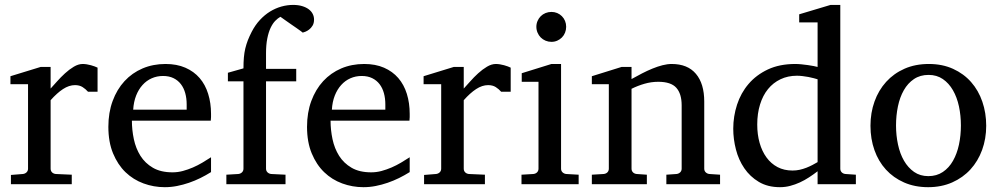

<svg xmlns="http://www.w3.org/2000/svg" viewBox="-20 -757 4107 789"><path d="M341.8 -379.9Q332 -391.1 319.3 -399.2Q306.6 -407.2 288.1 -407.2Q263.7 -407.2 238.8 -390.9Q213.9 -374.5 188 -345.2V-64Q188 -54.7 193.8 -48.8Q199.7 -43 209 -42L274.9 -39.1V0H24.9V-38.1L74.2 -42Q83 -43 89.1 -48.8Q95.2 -54.7 95.2 -64V-411.1H22.9V-443.8L147 -481.9H188V-393.1Q198.7 -404.8 214.1 -422.1Q229.5 -439.5 247.1 -455.6Q264.6 -471.7 283.4 -482.9Q302.2 -494.1 319.8 -494.1Q327.6 -494.1 336.4 -492.7Q345.2 -491.2 353.5 -489Q361.8 -486.8 368.9 -484.1Q376 -481.4 380.9 -479V-379.9Z M847.2 -49.8Q826.2 -36.6 803.5 -25.4Q780.8 -14.2 756.6 -5.9Q732.4 2.4 707.5 7.3Q682.6 12.2 657.2 12.2Q611.8 12.2 569.8 -3.2Q527.8 -18.6 495.8 -49.3Q463.9 -80.1 444.6 -126.7Q425.3 -173.3 425.3 -235.8Q425.3 -294.4 442.9 -342Q460.4 -389.6 491.7 -423.6Q522.9 -457.5 565.9 -475.8Q608.9 -494.1 660.2 -494.1Q706.5 -494.1 741.7 -478.8Q776.9 -463.4 800.3 -436.3Q823.7 -409.2 835.4 -371.3Q847.2 -333.5 847.2 -289.1V-275.9Q847.2 -268.1 846.2 -261.2H522Q522 -223.1 530 -185.1Q538.1 -147 557.1 -116.7Q576.2 -86.4 608.4 -67.6Q640.6 -48.8 689 -48.8Q710.4 -48.8 731.4 -54.4Q752.4 -60.1 772.7 -68.8Q793 -77.6 811.5 -88.6Q830.1 -99.6 847.2 -110.8ZM747.1 -328.1Q747.1 -353 741.2 -374.3Q735.4 -395.5 723.4 -411.1Q711.4 -426.8 693.1 -435.8Q674.8 -444.8 649.9 -444.8Q625 -444.8 603.5 -435.3Q582 -425.8 565.7 -407.7Q549.3 -389.6 539.3 -364Q529.3 -338.4 527.3 -306.2H747.1Z M1270.5 -676.8Q1270.5 -661.6 1264.4 -651.6Q1258.3 -641.6 1250.2 -635.5Q1242.2 -629.4 1234.6 -626.5Q1227.1 -623.5 1224.1 -623Q1223.1 -624 1216.1 -629.2Q1209 -634.3 1199 -641.4Q1189 -648.4 1177.5 -656.2Q1166 -664.1 1156.2 -671.1Q1146.5 -678.2 1139.6 -682.9Q1132.8 -687.5 1132.3 -688Q1121.6 -682.1 1111.1 -671.4Q1100.6 -660.6 1092 -642.6Q1083.5 -624.5 1078.4 -598.9Q1073.2 -573.2 1073.2 -538.1V-474.1H1197.3V-422.9H1073.2V-64Q1073.2 -54.7 1079.3 -48.8Q1085.4 -43 1094.2 -42L1153.3 -39.1V0H910.2V-39.1L959.5 -42Q968.3 -43 974.4 -48.8Q980.5 -54.7 980.5 -64V-422.9H916.5V-458L980.5 -476.1Q980.5 -501 982.2 -520.8Q983.9 -540.5 988 -557.9Q992.2 -575.2 998.5 -591.6Q1004.9 -607.9 1014.2 -626Q1028.8 -654.3 1048.1 -675Q1067.4 -695.8 1089.6 -709.5Q1111.8 -723.1 1136 -730Q1160.2 -736.8 1184.6 -736.8Q1205.6 -736.8 1221.7 -731.9Q1237.8 -727.1 1248.8 -718.8Q1259.8 -710.4 1265.1 -699.7Q1270.5 -689 1270.5 -676.8Z M1663.6 -49.8Q1642.6 -36.6 1619.9 -25.4Q1597.2 -14.2 1573 -5.9Q1548.8 2.4 1523.9 7.3Q1499 12.2 1473.6 12.2Q1428.2 12.2 1386.2 -3.2Q1344.2 -18.6 1312.3 -49.3Q1280.3 -80.1 1261 -126.7Q1241.7 -173.3 1241.7 -235.8Q1241.7 -294.4 1259.3 -342Q1276.9 -389.6 1308.1 -423.6Q1339.4 -457.5 1382.3 -475.8Q1425.3 -494.1 1476.6 -494.1Q1522.9 -494.1 1558.1 -478.8Q1593.3 -463.4 1616.7 -436.3Q1640.1 -409.2 1651.9 -371.3Q1663.6 -333.5 1663.6 -289.1V-275.9Q1663.6 -268.1 1662.6 -261.2H1338.4Q1338.4 -223.1 1346.4 -185.1Q1354.5 -147 1373.5 -116.7Q1392.6 -86.4 1424.8 -67.6Q1457 -48.8 1505.4 -48.8Q1526.9 -48.8 1547.9 -54.4Q1568.8 -60.1 1589.1 -68.8Q1609.4 -77.6 1627.9 -88.6Q1646.5 -99.6 1663.6 -110.8ZM1563.5 -328.1Q1563.5 -353 1557.6 -374.3Q1551.8 -395.5 1539.8 -411.1Q1527.8 -426.8 1509.5 -435.8Q1491.2 -444.8 1466.3 -444.8Q1441.4 -444.8 1419.9 -435.3Q1398.4 -425.8 1382.1 -407.7Q1365.7 -389.6 1355.7 -364Q1345.7 -338.4 1343.8 -306.2H1563.5Z M2039.6 -379.9Q2029.8 -391.1 2017.1 -399.2Q2004.4 -407.2 1985.8 -407.2Q1961.4 -407.2 1936.5 -390.9Q1911.6 -374.5 1885.7 -345.2V-64Q1885.7 -54.7 1891.6 -48.8Q1897.5 -43 1906.7 -42L1972.7 -39.1V0H1722.7V-38.1L1772 -42Q1780.8 -43 1786.9 -48.8Q1793 -54.7 1793 -64V-411.1H1720.7V-443.8L1844.7 -481.9H1885.7V-393.1Q1896.5 -404.8 1911.9 -422.1Q1927.2 -439.5 1944.8 -455.6Q1962.4 -471.7 1981.2 -482.9Q2000 -494.1 2017.6 -494.1Q2025.4 -494.1 2034.2 -492.7Q2043 -491.2 2051.3 -489Q2059.6 -486.8 2066.7 -484.1Q2073.7 -481.4 2078.6 -479V-379.9Z M2123 0V-39.1L2171.9 -42Q2181.2 -43 2187 -48.8Q2192.9 -54.7 2192.9 -64V-420.9H2124V-456.1L2246.1 -494.1H2285.6V-64Q2285.6 -54.7 2291.7 -48.8Q2297.9 -43 2306.6 -42L2357.9 -39.1V0ZM2306.6 -647Q2306.6 -634.3 2302 -622.8Q2297.4 -611.3 2289.1 -603Q2280.8 -594.7 2269.8 -589.8Q2258.8 -585 2246.1 -585Q2233.4 -585 2221.9 -589.8Q2210.4 -594.7 2202.1 -603Q2193.8 -611.3 2189 -622.8Q2184.1 -634.3 2184.1 -647Q2184.1 -659.7 2189 -670.9Q2193.8 -682.1 2202.1 -690.4Q2210.4 -698.7 2221.9 -703.4Q2233.4 -708 2246.1 -708Q2258.8 -708 2269.8 -703.4Q2280.8 -698.7 2289.1 -690.4Q2297.4 -682.1 2302 -670.9Q2306.6 -659.7 2306.6 -647Z M2718.3 0V-39.1L2760.3 -42Q2769 -43 2775.1 -48.8Q2781.2 -54.7 2781.2 -64V-324.2Q2781.2 -371.6 2759.3 -396.2Q2737.3 -420.9 2685.1 -420.9Q2656.2 -420.9 2628.4 -412.8Q2600.6 -404.8 2575.2 -392.1V-64Q2575.2 -54.7 2581.1 -48.8Q2586.9 -43 2596.2 -42L2638.2 -39.1V0H2412.1V-39.1L2460.9 -42Q2470.2 -43 2476.1 -48.8Q2481.9 -54.7 2481.9 -64V-411.1H2412.1V-443.8L2534.2 -481.9H2575.2V-432.1Q2596.2 -443.8 2617.9 -455.1Q2639.6 -466.3 2661.1 -475.1Q2682.6 -483.9 2702.6 -489Q2722.7 -494.1 2740.2 -494.1Q2805.7 -494.1 2839.8 -453.6Q2874 -413.1 2874 -339.8V-64Q2874 -54.7 2880.1 -48.8Q2886.2 -43 2895 -42L2939 -39.1V0Z M3339.8 -431.2Q3333.5 -433.1 3323.5 -435.8Q3313.5 -438.5 3302 -440.7Q3290.5 -442.9 3278.1 -444.3Q3265.6 -445.8 3254.9 -445.8Q3217.8 -445.8 3187.5 -431.4Q3157.2 -417 3136 -390.9Q3114.7 -364.7 3103.3 -327.6Q3091.8 -290.5 3091.8 -245.1Q3091.8 -204.1 3101.6 -169.7Q3111.3 -135.3 3129.9 -109.9Q3148.4 -84.5 3175.3 -70.3Q3202.1 -56.2 3236.8 -56.2Q3252 -56.2 3266.1 -59.3Q3280.3 -62.5 3293.5 -67.6Q3306.6 -72.8 3318.4 -78.9Q3330.1 -85 3339.8 -90.8ZM3339.8 0V-53.2Q3322.8 -40 3304.4 -28.1Q3286.1 -16.1 3266.8 -7.3Q3247.6 1.5 3227.3 6.8Q3207 12.2 3185.1 12.2Q3134.8 12.2 3098.4 -9.5Q3062 -31.2 3038.6 -65.7Q3015.1 -100.1 3004.2 -142.8Q2993.2 -185.5 2993.2 -228Q2993.2 -278.8 3008.8 -326.9Q3024.4 -375 3056.2 -412.1Q3087.9 -449.2 3135.7 -471.7Q3183.6 -494.1 3248 -494.1Q3259.8 -494.1 3273.4 -492.7Q3287.1 -491.2 3300 -489.5Q3313 -487.8 3323.5 -485.6Q3334 -483.4 3339.8 -481.9V-665H3264.2V-698.2L3393.1 -736.8H3433.1V-64Q3433.1 -54.7 3439 -48.8Q3444.8 -43 3454.1 -42L3497.1 -39.1V0Z M3928.7 -241.2Q3928.7 -282.2 3920.7 -319.8Q3912.6 -357.4 3896 -386.2Q3879.4 -415 3854.5 -432.1Q3829.6 -449.2 3795.9 -449.2Q3761.2 -449.2 3735.8 -432.1Q3710.4 -415 3694.1 -386.2Q3677.7 -357.4 3669.9 -319.8Q3662.1 -282.2 3662.1 -241.2Q3662.1 -200.7 3670.2 -163.1Q3678.2 -125.5 3694.8 -96.7Q3711.4 -67.9 3736.3 -50.5Q3761.2 -33.2 3794.9 -33.2Q3829.1 -33.2 3854.5 -50.3Q3879.9 -67.4 3896.2 -96.2Q3912.6 -125 3920.7 -162.6Q3928.7 -200.2 3928.7 -241.2ZM4032.7 -240.2Q4032.7 -187 4015.9 -140.9Q3999 -94.7 3968 -60.8Q3937 -26.9 3892.8 -7.3Q3848.6 12.2 3793.9 12.2Q3739.3 12.2 3695.3 -7.1Q3651.4 -26.4 3620.6 -60.1Q3589.8 -93.8 3573.5 -139.9Q3557.1 -186 3557.1 -240.2Q3557.1 -293.5 3573.7 -339.8Q3590.3 -386.2 3621.6 -420.7Q3652.8 -455.1 3697 -474.6Q3741.2 -494.1 3796.9 -494.1Q3852.5 -494.1 3896.5 -474.1Q3940.4 -454.1 3970.7 -419.7Q4001 -385.3 4016.8 -339.1Q4032.7 -293 4032.7 -240.2Z"/></svg>

Font: BabelStone Ogham Pictish
Style: Bold Italic
Weight: 700
Italic angle: -30°
Designer: Andrew West
Foundry: BabelStone
Version: Version 1.02 March 14, 2022